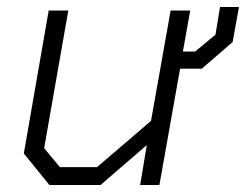

<svg xmlns="http://www.w3.org/2000/svg" viewBox="-20 -528 702 548"><path d="M662 -508 644 -408 556 -332H494L435 0H380L399 -114L267 0H121L48 -90L119 -498H175L106 -105L151 -51H257L411 -183L467 -498H523L502 -381H537L595 -429L608 -508Z"/></svg>

Font: Chakra Petch Light
Style: Italic
Weight: 300
Italic angle: -10°
Designer: Katatrad Aksorn Co.,Ltd.
Foundry: Cadson Demak Co.,Ltd.
Version: Version 1.000; ttfautohint (v1.6)